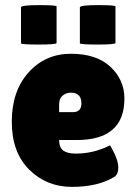

<svg xmlns="http://www.w3.org/2000/svg" viewBox="-20 -720 526 750"><path d="M201 -552Q201 -546 131.5 -546Q62 -546 62 -551V-691Q62 -700 131.5 -700Q201 -700 201 -695ZM431 -552Q431 -546 361.5 -546Q292 -546 292 -551V-691Q292 -700 361.5 -700Q431 -700 431 -695ZM423 -27Q360 10 261 10Q162 10 94 -57.5Q26 -125 26 -244.5Q26 -364 91.5 -437Q157 -510 257 -510Q357 -510 411.5 -459Q466 -408 466 -335Q466 -173 280 -173H211Q211 -143 227.5 -131.5Q244 -120 276 -120Q346 -120 409 -152Q410 -153 418 -138Q442 -95 442 -65.5Q442 -36 423 -27ZM298 -316Q298 -358 257 -358Q238 -358 224.5 -346.5Q211 -335 211 -313V-282H265Q298 -282 298 -316Z"/></svg>

Font: Lilita One Rus
Style: Regular
Weight: 400
Designer: Juan Montoreano
Foundry: Juan Montoreano
Version: Version 1.002